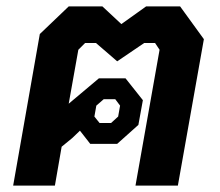

<svg xmlns="http://www.w3.org/2000/svg" viewBox="-20 -578 684 598"><path d="M615 -456 534 0H402L477 -423L463 -444H429L345 -387L279 -444H245L224 -423L194 -255L288 -334H371L425 -266L411 -189L345 -130H261L229 -171L205 -148L172 -121L151 0H21L104 -472L194 -558H299L358 -503L435 -558H541ZM274 -215 290 -195H326L348 -215L354 -249L339 -269H303L280 -249Z"/></svg>

Font: Chakra Petch
Style: Bold Italic
Weight: 700
Italic angle: -10°
Designer: Katatrad Aksorn Co.,Ltd.
Foundry: Cadson Demak Co.,Ltd.
Version: Version 1.000; ttfautohint (v1.6)